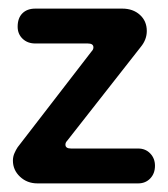

<svg xmlns="http://www.w3.org/2000/svg" viewBox="-20 -426 390 446"><path d="M67 0Q43 0 26.5 -15.5Q10 -31 10 -53Q10 -62 13.5 -70Q17 -78 21 -84L193 -307Q197 -311 197 -316Q197 -325 184 -325H62Q44 -325 32.5 -336Q21 -347 21 -364Q21 -384 32 -395Q43 -406 62 -406H264Q289 -406 305 -391.5Q321 -377 321 -354Q321 -334 307 -317L136 -99Q132 -95 132 -90Q132 -81 145 -81H301Q318 -81 329 -69.5Q340 -58 340 -41Q340 -23 329 -11.5Q318 0 301 0Z"/></svg>

Font: Dongle
Style: Bold
Weight: 700
Designer: Yanghee Ryu
Foundry: Yanghee Ryu
Version: Version 2.000